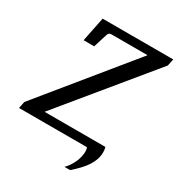

<svg xmlns="http://www.w3.org/2000/svg" viewBox="-214 -796 1002 1081"><g transform="rotate(30 287.5 -256.0)"><path d="M510.7 -53.2Q515.1 -39.1 515.1 -21Q515.1 3.4 507.6 26.1Q500 48.8 485.6 70.8Q471.2 92.8 450.4 114.7Q429.7 136.7 403.8 159.2H367.2Q380.4 146 391.1 130.1Q401.9 114.3 409.7 96.9Q417.5 79.6 421.9 61.8Q426.3 43.9 426.3 26.4Q426.3 9.3 421.4 0H-20L-11.2 -43.9L458 -619.1H224.1Q213.4 -619.1 208.3 -614.5Q203.1 -609.9 200.2 -600.1L172.9 -512.2H104L136.2 -670.9H595.2L585.9 -626L115.2 -53.2Z"/></g></svg>

Font: Charis SIL Eur
Style: Italic
Weight: 400
Italic angle: -11°
Foundry: SIL International
Version: Version 5.000